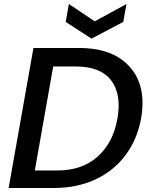

<svg xmlns="http://www.w3.org/2000/svg" viewBox="-20 -933 749 953"><path d="M373 -694.8Q541 -694.8 624.8 -600.3Q708.5 -505.9 680.2 -345.2Q661.1 -239.7 601.8 -161.4Q542.5 -83 451.7 -41.5Q360.8 0 250 0H22.9L146 -694.8ZM152.8 -86.9H266.1Q387.2 -86.9 464.6 -155.8Q542 -224.6 563 -345.2Q584 -466.3 531.2 -534.7Q478.5 -603 356.9 -603H244.1ZM450.2 -827.1 607.9 -913.1 591.8 -824.2 434.1 -741.2 306.2 -824.2 321.8 -913.1Z"/></svg>

Font: SVN-Poppins Medium
Style: Italic
Weight: 500
Italic angle: -10°
Designer: Ninad Kale (Devanagari), Jonny Pinhorn (Latin)
Foundry: Indian Type Foundry
Version: Version 3.002 2017